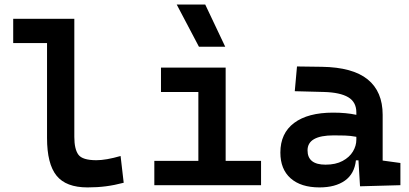

<svg xmlns="http://www.w3.org/2000/svg" viewBox="-20 -815 1798 845"><path d="M365.2 9.8Q270.5 9.8 228.8 -42Q187 -93.8 187 -207.5V-625.5H38.1V-732.4H307.1V-212.4Q307.1 -158.7 325 -134.3Q342.8 -109.9 404.3 -109.9Q446.3 -109.9 510.7 -128.4L524.4 -10.7Q483.9 0 446 4.9Q408.2 9.8 365.2 9.8Z M659.2 0V-106.9H853V-410.2H688.5V-517.6H973.1V-106.9H1128.9V0ZM855.5 -609.4 757.8 -794.9H883.3L971.2 -609.4Z M1386.2 9.8Q1304.2 9.8 1259 -30.3Q1213.9 -70.3 1213.9 -143.6Q1213.9 -228.5 1274.4 -273.9Q1335 -319.3 1445.8 -319.3Q1504.4 -319.3 1548.3 -309.6V-320.3Q1548.3 -365.7 1512.7 -387Q1477.1 -408.2 1406.2 -410.2L1277.3 -413.6L1287.1 -522.5L1396.5 -521Q1532.2 -519 1598.1 -465.6Q1664.1 -412.1 1664.1 -309.6V-108.4L1742.2 -97.7V0L1564.5 4.9L1557.6 -109.4H1546.4Q1540 -49.8 1497.8 -20Q1455.6 9.8 1386.2 9.8ZM1412.6 -90.3Q1457.5 -90.3 1487.8 -106.7Q1518.1 -123 1533.2 -148.2Q1548.3 -173.3 1548.3 -200.2V-212.9Q1522 -217.8 1498.3 -218.5Q1474.6 -219.2 1448.7 -219.2Q1333.5 -219.2 1333.5 -153.3Q1333.5 -90.3 1412.6 -90.3Z"/></svg>

Font: Caskaydia Cove SemiBold
Style: Regular
Weight: 600
Monospace: yes
Designer: Aaron Bell
Foundry: Saja Typeworks
Version: Version 4.300; ttfautohint (v1.8.3)